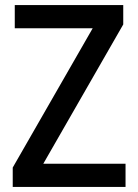

<svg xmlns="http://www.w3.org/2000/svg" viewBox="-20 -734 541 754"><path d="M473 0H30V-76L344 -623H38V-714H464V-638L150 -91H473Z"/></svg>

Font: Noto Sans Gurmukhi SemiCondensed Medium
Style: Regular
Weight: 500
Width: 4
Designer: Jelle Bosma - Monotype Design Team
Foundry: Monotype Imaging Inc.
Version: Version 2.004; ttfautohint (v1.8.4.7-5d5b)